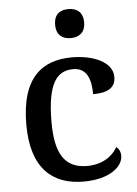

<svg xmlns="http://www.w3.org/2000/svg" viewBox="-54 -805 611 857"><g transform="rotate(-5 251.0 -376.5)"><path d="M285 -633C320 -633 350 -651 350 -698C350 -746 320 -763 285 -763C248 -763 220 -746 220 -698C220 -651 248 -633 285 -633ZM286 10C405 10 463 -43 463 -90C463 -108 456 -122 444 -131C421 -88 372 -58 308 -58C207 -58 166 -126 166 -266C166 -443 211 -494 283 -494C345 -494 362 -440 362 -375C434 -375 463 -399 463 -444C463 -510 378 -547 282 -547C152 -547 53 -480 53 -265C53 -67 149 10 286 10Z"/></g></svg>

Font: Noto Serif Ethiopic Medium
Style: Regular
Weight: 500
Designer: Monotype Design Team
Foundry: Monotype Imaging Inc.
Version: Version 2.102